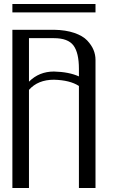

<svg xmlns="http://www.w3.org/2000/svg" viewBox="-20 -941 602 961"><path d="M42 -920.9H458V-878.9H42ZM125 -750V-532.2Q175.8 -583 250 -583Q325.2 -581.1 375 -558.6V-596.7Q375 -676.8 347.7 -713.4Q320.3 -750 250 -750ZM42 -792H250Q308.6 -791 351.6 -776.4Q394.5 -761.7 416.5 -738.3Q438.5 -714.8 448.2 -690.9Q458 -667 458 -641.6V0H375V-510.7Q330.1 -540 250 -542Q169.9 -542 125 -491.2V0H42Z"/></svg>

Font: wanta
Style: Medium
Weight: 500
Version: Version 0.91